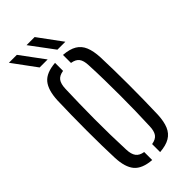

<svg xmlns="http://www.w3.org/2000/svg" viewBox="-242 -800 855 855"><g transform="rotate(-45 185.5 -373.0)"><path d="M50 -118.5Q48.5 -152 47.8 -196.8Q47 -241.5 47 -291Q47 -340.5 47.8 -389.5Q48.5 -438.5 50 -480.5Q53 -542.5 77.5 -572Q102 -601.5 160.5 -606V-555.5Q134.5 -551.5 123.5 -536.5Q112.5 -521.5 111.5 -491Q110 -448.5 109 -401.8Q108 -355 107.8 -305.8Q107.5 -256.5 108.5 -206.8Q109.5 -157 111.5 -109Q112.5 -79 123.8 -63.8Q135 -48.5 160.5 -44.5V6Q102 1.5 77.2 -28Q52.5 -57.5 50 -118.5ZM210.5 6V-44.5Q237 -49 247.5 -64Q258 -79 259 -107.5Q261 -153 262 -200.5Q263 -248 263 -296.8Q263 -345.5 262.2 -394.8Q261.5 -444 259 -493Q258 -522.5 247 -537Q236 -551.5 210.5 -555.5V-606Q250 -603 273.5 -589Q297 -575 308 -548.2Q319 -521.5 321 -480.5Q322.5 -443 323.2 -398Q324 -353 324 -304.8Q324 -256.5 323.2 -209.2Q322.5 -162 321 -118.5Q319 -78 308 -51.5Q297 -25 273.5 -11Q250 3 210.5 6ZM97.5 -640 15.5 -751.5H65.5L148 -640ZM209.5 -640 126.5 -751.5H177.5L259.5 -640Z"/></g></svg>

Font: Big Shoulders Stencil Text Thin Light
Style: Regular
Weight: 300
Version: Version 2.001